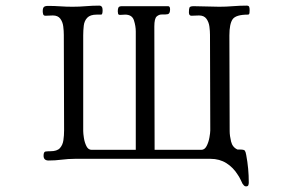

<svg xmlns="http://www.w3.org/2000/svg" viewBox="-20 -564 1040 683"><path d="M868 -528Q868 -525 867.5 -518.5Q867 -512 862 -512Q819 -512 807.5 -495.5Q796 -479 796 -438Q796 -353 796.5 -268Q797 -183 797 -98Q797 -81 802 -60.5Q807 -40 825 -32H835Q848 -32 851 -28Q854 -24 856 -12Q865 36 865 85Q865 90 863.5 94.5Q862 99 855 99Q851 99 848 96Q845 93 843 90Q839 82 835 73.5Q831 65 826 58Q810 32 785.5 16.5Q761 1 729 1H246Q223 1 199.5 4Q176 7 153 7Q135 7 135 -10Q135 -24 142 -25Q149 -26 159 -26Q183 -26 193 -37Q203 -48 205.5 -65Q208 -82 208 -100Q208 -185 207.5 -270Q207 -355 207 -440Q207 -454 205 -470Q203 -486 194.5 -497.5Q186 -509 168 -509Q161 -509 155 -508.5Q149 -508 142 -508Q135 -508 133.5 -513.5Q132 -519 132 -524Q132 -535 136 -539Q140 -543 151 -543Q173 -543 194.5 -541.5Q216 -540 238 -540Q262 -540 285.5 -542Q309 -544 333 -544Q345 -544 345 -528Q345 -512 340 -512Q335 -512 324 -512Q301 -512 290.5 -501Q280 -490 278 -473Q276 -456 276 -438V-98Q276 -89 278.5 -73Q281 -57 287.5 -44Q294 -31 306 -31H463V-452Q463 -471 456.5 -491.5Q450 -512 425 -512Q421 -512 416.5 -511.5Q412 -511 407 -511Q401 -511 400 -515.5Q399 -520 399 -524Q399 -533 401.5 -537.5Q404 -542 414 -542H578Q585 -542 585 -531Q585 -515 576.5 -513.5Q568 -512 557 -512.5Q546 -513 537.5 -505.5Q529 -498 529 -470Q529 -361 529.5 -251Q530 -141 530 -31H696Q708 -31 715 -44.5Q722 -58 725 -75Q728 -92 728 -100Q728 -185 727.5 -270Q727 -355 727 -440Q727 -453 725 -469Q723 -485 714.5 -497Q706 -509 688 -509Q681 -509 674.5 -508.5Q668 -508 661 -508Q652 -508 652 -520Q652 -532 654 -537Q656 -542 669 -542Q692 -542 715 -541Q738 -540 760 -540Q784 -540 808.5 -542Q833 -544 857 -544Q865 -544 866.5 -539.5Q868 -535 868 -528Z"/></svg>

Font: Kaisei Decol
Style: Regular
Weight: 400
Designer: Font-Kai, 金井和夫
Foundry: KAZUO KANAI
Version: Version 5.003